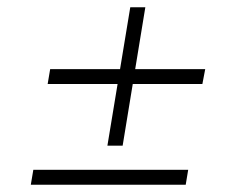

<svg xmlns="http://www.w3.org/2000/svg" viewBox="-20 -566 668 529"><path d="M64.9 -57.1 71.8 -98.1H498.5L491.7 -57.1ZM111.3 -334.5 118.2 -375.5H545.4L537.6 -334.5ZM275.9 -164.6 338.9 -545.9H380.4L317.9 -164.6Z"/></svg>

Font: Inter Tight ExtraLight
Style: Italic
Weight: 250
Italic angle: -9.39999°
Designer: Rasmus Andersson
Foundry: rsms
Version: Version 3.004